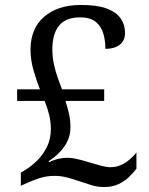

<svg xmlns="http://www.w3.org/2000/svg" viewBox="-20 -744 599 774"><path d="M399 10Q374 10 349 2.5Q324 -5 298 -14Q275 -22 250.5 -28.5Q226 -35 200 -35Q167 -35 138 -25.5Q109 -16 77 -1L64 5V-48L82 -59Q107 -74 130.5 -97.5Q154 -121 169.5 -152.5Q185 -184 185 -224Q185 -253 178 -281.5Q171 -310 160 -337H49V-384H141Q128 -416 115.5 -459Q103 -502 103 -543Q103 -629 158 -676.5Q213 -724 307 -724Q372 -724 410.5 -709.5Q449 -695 466.5 -669.5Q484 -644 484 -612Q484 -580 462.5 -563.5Q441 -547 405 -547Q405 -578 397 -607Q389 -636 367 -655Q345 -674 303 -674Q245 -674 218 -640.5Q191 -607 191 -545Q191 -514 197.5 -484.5Q204 -455 213 -429.5Q222 -404 230 -384H400V-337H244Q252 -312 258 -286Q264 -260 264 -230Q264 -202 253 -177.5Q242 -153 222.5 -132.5Q203 -112 176 -94L178 -90Q198 -100 216.5 -104Q235 -108 251 -108Q265 -108 280.5 -105Q296 -102 312.5 -97.5Q329 -93 345 -88Q368 -81 389 -75.5Q410 -70 425 -70Q448 -70 467 -78.5Q486 -87 502 -100.5Q518 -114 530 -129V-64Q518 -48 500 -30.5Q482 -13 457.5 -1.5Q433 10 399 10Z"/></svg>

Font: Noto Serif Armenian
Style: Regular
Weight: 400
Designer: Monotype Design Team
Foundry: Monotype Imaging Inc.
Version: Version 2.007